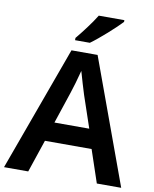

<svg xmlns="http://www.w3.org/2000/svg" viewBox="-99 -1011 872 1086"><g transform="rotate(10 336.5 -468.5)"><path d="M526 -927V-937H379C352 -892 302 -827 271 -790V-777H356C406 -813 492 -890 526 -927ZM533 0H673L411 -717H261L0 0H139L202 -187H470ZM375 -481 437 -298H237L298 -481C306 -503 326 -572 336 -612C345 -577 367 -508 375 -481Z"/></g></svg>

Font: Noto Kufi Arabic SemiBold
Style: Regular
Weight: 600
Designer: Monotype Design Team, David Williams, Khaled Hosny
Foundry: Google LLC
Version: Version 2.109